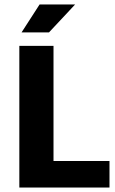

<svg xmlns="http://www.w3.org/2000/svg" viewBox="-20 -834 512 854"><path d="M66 -630H218V-118H467V0H66ZM198 -690H76L156 -814H314Z"/></svg>

Font: Mukta Mahee ExtraBold
Style: Regular
Weight: 800
Designer: Shuchita Grover, Noopur Datye, Girish Dalvi, Yashodeep Gholap
Foundry: Ek Type
Version: Version 2.538;PS 1.000;hotconv 16.6.51;makeotf.lib2.5.65220;